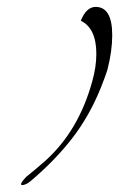

<svg xmlns="http://www.w3.org/2000/svg" viewBox="-20 -536 345 556"><path d="M44 0Q41 0 41 -3Q41 -8 56 -24Q66 -32 80 -43.5Q94 -55 112 -71Q208 -158 247 -300Q259 -342 259 -380Q259 -454 214 -476Q230 -516 257 -516Q305 -516 305 -434Q305 -411 301.5 -386Q298 -361 291 -334Q287 -321 282 -308Q277 -295 272 -282Q239 -200 189 -135.5Q139 -71 68 -11Q54 0 44 0Z"/></svg>

Font: Grey Qo
Style: Regular
Weight: 400
Designer: Robert E. Leuschke
Foundry: Robert E. Leuschke
Version: Version 2.010